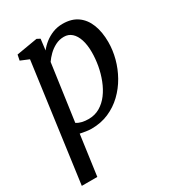

<svg xmlns="http://www.w3.org/2000/svg" viewBox="-194 -682 959 1051"><g transform="rotate(-30 285.0 -156.5)"><path d="M12 254 113 -488 60 -510 67 -544.5 199.5 -567 219.5 -556.5 211 -487Q226.5 -507.5 249.5 -525.8Q272.5 -544 301.2 -555.5Q330 -567 364 -567Q420.5 -567 457.5 -540.5Q494.5 -514 513 -466.5Q531.5 -419 531.5 -355.5Q531.5 -305 517.8 -253Q504 -201 477.5 -154Q451 -107 412.5 -70Q374 -33 324.5 -11.5Q275 10 215.5 10Q199 10 180.5 7Q162 4 145 0.5L110 254ZM153.5 -62.5Q169 -52.5 187.8 -48.2Q206.5 -44 228 -44Q268 -44 299.8 -62.8Q331.5 -81.5 355 -113Q378.5 -144.5 394.2 -184.8Q410 -225 417.8 -268.2Q425.5 -311.5 425.5 -352.5Q425.5 -399 414.5 -432.5Q403.5 -466 383.2 -484Q363 -502 334.5 -502Q305.5 -502 280.2 -489Q255 -476 235.5 -456.8Q216 -437.5 203.5 -419Z"/></g></svg>

Font: Merriweather 20pt
Style: Italic
Weight: 400
Italic angle: -7.8°
Version: Version 2.101